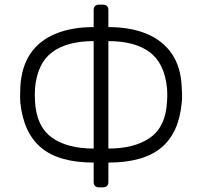

<svg xmlns="http://www.w3.org/2000/svg" viewBox="-20 -770 865 822"><path d="M403 32Q393 32 387 26Q381 20 381 10V-74Q233 -74 157 -137Q81 -200 67 -330Q66 -342 66 -353Q66 -364 66.5 -375Q67 -386 67 -398Q72 -485 111 -541.5Q150 -598 219 -626Q288 -654 381 -654V-728Q381 -738 387 -744Q393 -750 403 -750H422Q432 -750 438 -744Q444 -738 444 -728V-654Q537 -654 606 -626Q675 -598 714.5 -541.5Q754 -485 758 -398Q759 -380 759.5 -364Q760 -348 758 -330Q746 -200 669.5 -137Q593 -74 444 -74V10Q444 20 438 26Q432 32 422 32ZM381 -134V-594Q268 -594 204 -547Q140 -500 130 -393Q129 -377 129 -364.5Q129 -352 130 -335Q136 -229 201.5 -181.5Q267 -134 381 -134ZM444 -134Q558 -134 624 -181.5Q690 -229 695 -335Q696 -346 696 -355Q696 -364 696 -373Q696 -382 695 -393Q684 -500 620.5 -547Q557 -594 444 -594Z"/></svg>

Font: Rubik Light
Style: Regular
Weight: 300
Designer: Hubert and Fischer
Foundry: Hubert and Fischer
Version: Version 2.300;gftools[0.9.30]